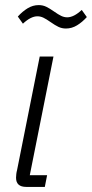

<svg xmlns="http://www.w3.org/2000/svg" viewBox="-20 -734 361 754"><path d="M83 0Q43 0 43 -36Q43 -42 44 -50.5Q45 -59 47 -66L136 -512H190L97 -46H165L156 0ZM239 -622Q223 -622 209.5 -628.5Q196 -635 179 -647Q162 -659 150.5 -664.5Q139 -670 127 -670Q101 -670 70 -641L50 -669Q68 -689 88.5 -701.5Q109 -714 132 -714Q148 -714 161.5 -707.5Q175 -701 192 -689Q209 -677 220.5 -671.5Q232 -666 244 -666Q270 -666 301 -695L321 -667Q303 -647 282.5 -634.5Q262 -622 239 -622Z"/></svg>

Font: IBM Plex Sans Condensed Light
Style: Italic
Weight: 300
Width: 3
Italic angle: -11°
Designer: Mike Abbink, Paul van der Laan, Pieter van Rosmalen
Foundry: Bold Monday
Version: Version 1.3